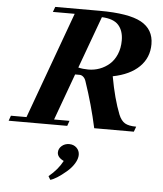

<svg xmlns="http://www.w3.org/2000/svg" viewBox="-88 -717 921 1084"><g transform="rotate(5 373.0 -175.5)"><path d="M-25.4 0 -15.1 -29.3H73.2L293.5 -633.8H169.9L180.7 -663.1H431.6Q597.2 -663.1 668.7 -623.8Q740.2 -584.5 740.2 -500.5Q740.2 -423.8 687.5 -372.1Q634.8 -320.3 538.1 -301.3Q561 -174.3 595.2 -88.4Q608.9 -55.2 630.6 -42.2Q652.3 -29.3 694.8 -29.3L684.1 0H459.5Q431.6 -129.4 386.7 -261.2Q381.8 -275.9 372.1 -284.4Q362.3 -293 351.1 -293H325.7L229.5 -29.3H316.9L306.6 0ZM571.3 -506.8Q571.3 -561.5 543 -593.5Q514.6 -625.5 448.2 -628.4L340.3 -333.5Q366.2 -327.1 397 -327.1Q430.7 -327.1 461.2 -338.4Q491.7 -349.6 516.6 -371.3Q541.5 -393.1 556.4 -428Q571.3 -462.9 571.3 -506.8ZM237.8 312 226.1 292Q277.8 249.5 304.2 199.2Q267.1 181.6 267.1 153.8Q267.1 132.3 284.7 116.9Q302.2 101.6 327.1 101.6Q352.5 101.6 369.1 117.7Q385.7 133.8 385.7 157.7Q385.7 180.2 369.9 206.5Q354 232.9 326.2 256.3Q271.5 302.7 237.8 312Z"/></g></svg>

Font: Elstob ExtraBold
Style: Italic
Weight: 800
Italic angle: -20°
Designer: Peter S. Baker
Version: Version 1.015